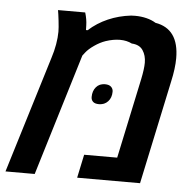

<svg xmlns="http://www.w3.org/2000/svg" viewBox="-69 -686 751 735"><g transform="rotate(5 306.5 -318.5)"><path d="M133.8 -550.3Q133.8 -565.4 130.6 -592.8Q127.4 -620.1 125 -632.8H229.5Q237.3 -606.9 237.8 -584.5Q238.3 -577.6 238.3 -565.9H244.6Q276.9 -595.2 317.9 -613Q358.9 -630.9 405.8 -636.2Q410.6 -636.7 420.9 -636.7Q443.8 -636.7 464.6 -631.6Q485.4 -626.5 501 -616.7Q591.8 -601.6 591.8 -488.3Q591.8 -449.7 580.1 -397.5L495.6 0H253.9L272.9 -89.8H399.9L465.3 -397.5Q473.6 -437.5 473.6 -460.9Q473.6 -488.8 460.4 -508.5Q447.3 -528.3 417.5 -529.8Q397.5 -540 371.6 -540Q346.2 -540 316.9 -530.3Q295.4 -522.9 274.4 -508.3Q253.4 -493.7 242.7 -480L232.9 -467.3L90.8 0H-21.5L116.2 -449.2Q124.5 -474.6 129.2 -501.5Q133.8 -528.3 133.8 -550.3ZM282.2 -312.5Q282.2 -335.9 294.9 -350.8Q307.6 -365.7 329.1 -365.7Q344.7 -365.7 352.5 -358.4Q360.4 -351.1 360.4 -339.8Q360.4 -316.4 346.9 -302Q333.5 -287.6 312.5 -287.6Q296.9 -287.6 289.6 -294.4Q282.2 -301.3 282.2 -312.5Z"/></g></svg>

Font: Viking Open Sans Light
Style: Bold Italic
Weight: 600
Italic angle: -12°
Foundry: Ascender Corporation
Version: Version 2.000